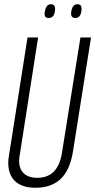

<svg xmlns="http://www.w3.org/2000/svg" viewBox="-20 -877 450 907"><path d="M147 10Q85 10 52 -20.5Q19 -51 19 -108Q19 -119 20 -126.5Q21 -134 23 -146L110 -700H160L73 -143Q64 -93 86 -65Q108 -37 156 -37Q255 -37 273 -157L360 -700H410L325 -163Q311 -74 267 -32Q223 10 147 10ZM336 -792Q314 -792 316 -817Q320 -857 346 -857Q368 -857 365 -830Q362 -792 336 -792ZM210 -792Q188 -792 191 -817Q193 -835 200 -846Q207 -857 220 -857Q243 -857 240 -830Q237 -792 210 -792Z"/></svg>

Font: Georama Condensed Light
Style: Italic
Weight: 300
Width: 3
Italic angle: -9°
Designer: Jean-Baptiste Levee
Foundry: Production Type
Version: Version 1.000